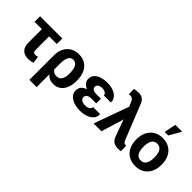

<svg xmlns="http://www.w3.org/2000/svg" viewBox="17 -1630 2673 2673"><g transform="rotate(45 1353.0 -294.0)"><path d="M320.8 10.3Q244.1 10.3 203.4 -31.5Q162.6 -73.2 162.6 -158.7V-419.4H18.1L18.6 -528.3H456.1V-419.4H305.2V-156.7Q305.2 -125 316.2 -112.8Q327.1 -100.6 351.6 -100.6Q358.4 -100.6 366 -101.8Q373.5 -103 381.3 -105Q389.2 -106.9 397 -109.4L411.6 -6.8Q390.6 2.4 368.2 6.3Q345.7 10.3 320.8 10.3Z M539.1 203.1V-281.7Q539.1 -358.4 568.4 -416Q597.7 -473.6 650.9 -505.9Q704.1 -538.1 775.9 -538.1Q853 -538.1 906.2 -503.4Q959.5 -468.8 987.3 -406.2Q1015.1 -343.8 1015.1 -259.8V-249.5Q1015.1 -171.4 991 -112.8Q966.8 -54.2 921.9 -22Q877 10.3 813.5 10.3Q770 10.3 737.5 -4.6Q705.1 -19.5 681.6 -47.9V203.1ZM768.6 -99.1Q824.2 -99.1 848.4 -139.6Q872.6 -180.2 872.6 -249.5V-259.8Q872.6 -311 862.1 -348.9Q851.6 -386.7 829.6 -407.5Q807.6 -428.2 773.4 -428.2Q742.7 -428.2 722.2 -408.7Q701.7 -389.2 691.7 -354.2Q681.6 -319.3 681.6 -272.9V-145Q694.8 -122.6 716.8 -110.8Q738.8 -99.1 768.6 -99.1Z M1338.9 9.8Q1269.5 9.8 1215.3 -9.5Q1161.1 -28.8 1129.9 -64.5Q1098.6 -100.1 1098.6 -149.4Q1098.6 -238.8 1198.7 -272Q1155.8 -289.6 1131.8 -319.6Q1107.9 -349.6 1107.9 -387.2Q1107.9 -434.6 1137 -468.3Q1166 -502 1217.8 -519.8Q1269.5 -537.6 1337.9 -537.6Q1404.3 -537.6 1455.8 -517.6Q1507.3 -497.6 1536.6 -462.2Q1565.9 -426.8 1564 -379.4L1563 -376.5H1425.8Q1425.8 -394 1413.8 -407Q1401.9 -419.9 1382.1 -427Q1362.3 -434.1 1337.9 -434.1Q1294.4 -434.1 1272.5 -416Q1250.5 -397.9 1250.5 -374Q1250.5 -346.7 1272.9 -331.3Q1295.4 -315.9 1337.9 -315.9H1429.2V-223.6H1337.9Q1291 -223.6 1265.9 -206.5Q1240.7 -189.5 1240.7 -159.2Q1240.7 -131.8 1266.4 -112.5Q1292 -93.3 1338.9 -93.3Q1381.3 -93.3 1407.7 -111.3Q1434.1 -129.4 1434.1 -156.2H1571.8L1572.8 -153.3Q1574.7 -100.6 1543.2 -64.2Q1511.7 -27.8 1457.8 -9Q1403.8 9.8 1338.9 9.8Z M2087.9 8.8Q2048.3 8.8 2020 -2.4Q1991.7 -13.7 1972.7 -37.4Q1953.6 -61 1940.9 -98.6L1856.4 -333.5H1853.5L1847.7 -304.2L1753.4 0H1600.1L1786.6 -515.6L1752 -592.8Q1742.2 -614.7 1726.3 -626Q1710.4 -637.2 1689 -637.2Q1680.2 -637.2 1673.8 -637Q1667.5 -636.7 1660.2 -635.7L1657.2 -737.3Q1671.9 -741.7 1695.6 -744.4Q1719.2 -747.1 1739.3 -747.1Q1790 -747.1 1820.8 -726.3Q1851.6 -705.6 1868.2 -665L2072.8 -153.3Q2083 -128.4 2094.5 -115.2Q2106 -102.1 2124 -102.1Q2129.4 -102.1 2133.1 -102.1Q2136.7 -102.1 2140.6 -102.5L2141.6 5.4Q2130.9 6.8 2117.7 7.8Q2104.5 8.8 2087.9 8.8Z M2427.7 10.3Q2349.6 10.3 2293.5 -23.9Q2237.3 -58.1 2207.5 -118.9Q2177.7 -179.7 2177.7 -258.8V-269Q2177.7 -347.7 2207.5 -408.4Q2237.3 -469.2 2293.2 -503.7Q2349.1 -538.1 2426.8 -538.1Q2505.4 -538.1 2561 -503.7Q2616.7 -469.2 2646.5 -408.7Q2676.3 -348.1 2676.3 -269V-258.8Q2676.3 -179.7 2646.5 -118.9Q2616.7 -58.1 2561 -23.9Q2505.4 10.3 2427.7 10.3ZM2427.7 -99.1Q2464.8 -99.1 2488.3 -119.1Q2511.7 -139.2 2522.9 -175Q2534.2 -210.9 2534.2 -258.8V-269Q2534.2 -315.9 2522.9 -351.8Q2511.7 -387.7 2488 -408Q2464.4 -428.2 2426.8 -428.2Q2390.1 -428.2 2366.2 -408Q2342.3 -387.7 2331.3 -351.8Q2320.3 -315.9 2320.3 -269V-258.8Q2320.3 -210.9 2331.3 -174.8Q2342.3 -138.7 2366.2 -118.9Q2390.1 -99.1 2427.7 -99.1ZM2382.8 -616.2 2418.5 -791H2553.7L2453.6 -616.2Z"/></g></svg>

Font: Roboto Slab LO
Style: Bold
Weight: 700
Designer: Google
Version: Version 2.000